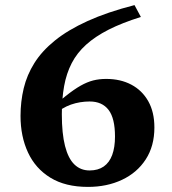

<svg xmlns="http://www.w3.org/2000/svg" viewBox="-20 -720 674 753"><path d="M507.5 -700 532.5 -653.5Q459 -630.5 406.2 -603.8Q353.5 -577 317.8 -544.8Q282 -512.5 261.2 -472.2Q240.5 -432 231.5 -382.5Q222.5 -333 222.5 -271.5Q222.5 -196.5 235 -147.5Q247.5 -98.5 271.8 -75Q296 -51.5 331.5 -51.5Q364.5 -51.5 386.8 -67Q409 -82.5 420 -112.2Q431 -142 431 -184.5Q431 -256 405.8 -289Q380.5 -322 331.5 -322Q313 -322 294.5 -319Q276 -316 258.2 -309.8Q240.5 -303.5 224 -293.5Q207.5 -283.5 193.5 -269L158.5 -277Q205 -317.5 237.8 -343.5Q270.5 -369.5 296.2 -384Q322 -398.5 345.5 -404.5Q369 -410.5 396.5 -410.5Q452.5 -410.5 495 -388Q537.5 -365.5 561.5 -323Q585.5 -280.5 585.5 -220Q585.5 -147 551.5 -94.8Q517.5 -42.5 458.5 -14.8Q399.5 13 325 13Q236.5 13 177.8 -23Q119 -59 89.8 -122Q60.5 -185 60.5 -265.5Q60.5 -321.5 73 -373.8Q85.5 -426 115 -473Q144.5 -520 195.5 -561.2Q246.5 -602.5 323.5 -637.5Q400.5 -672.5 507.5 -700Z"/></svg>

Font: Newsreader 16pt 16pt
Style: Bold
Weight: 700
Version: Version 1.003